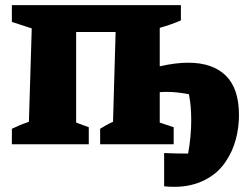

<svg xmlns="http://www.w3.org/2000/svg" viewBox="-20 -559 954 744"><path d="M26 0V-60Q41 -67 56 -73.5Q71 -80 92 -87L103 -449L26 -474V-539H681V-480Q663 -472 641.5 -464.5Q620 -457 599 -451V-302Q660 -316 709 -316Q804 -316 855 -266Q906 -216 906 -113Q906 -64 893.5 -18Q881 28 856 65Q826 112 773.5 138.5Q721 165 656 165Q646 165 636 164.5Q626 164 616 163V34Q637 35 659 35.5Q681 36 702 36Q705 36 709 36Q715 3 718 -30Q721 -63 721 -91Q721 -118 719 -144Q717 -170 712 -194Q691 -198 669 -200.5Q647 -203 623 -203Q611 -203 599 -202V-84L653 -66V0H368V-60Q381 -68 392.5 -74.5Q404 -81 418 -87L428 -435H275V-84L324 -66V0Z"/></svg>

Font: Piazzolla SC ExtraBold
Style: Regular
Weight: 800
Designer: Juan Pablo del Peral
Foundry: Huerta Tipografica
Version: Version 1.330